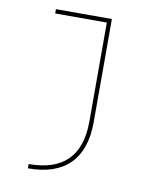

<svg xmlns="http://www.w3.org/2000/svg" viewBox="-83 -590 766 879"><g transform="rotate(10 300.0 -150.0)"><path d="M106 200Q226 200 286 140Q346 80 346 -41V-500H106V-520H366V-41Q366 88 300 154Q234 220 106 220Z"/></g></svg>

Font: M PLUS Code Latin Expanded Thin
Style: Regular
Weight: 250
Width: 7
Designer: Coji Morishita
Foundry: UNDERFOREST DESIGN
Version: Version 1.002; ttfautohint (v1.8.3)